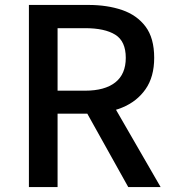

<svg xmlns="http://www.w3.org/2000/svg" viewBox="-20 -757 696 777"><path d="M97 0V-737H338Q414 -737 474 -716.5Q534 -696 569 -649.5Q604 -603 604 -523Q604 -446 569 -396Q534 -346 474 -321.5Q414 -297 338 -297H213V0ZM213 -390H324Q404 -390 446.5 -423.5Q489 -457 489 -523Q489 -590 446.5 -616.5Q404 -643 324 -643H213ZM499 0 316 -328 402 -395 630 0Z"/></svg>

Font: Noto Sans KR Medium
Style: Regular
Weight: 500
Designer: Ryoko NISHIZUKA  (kana, bopomofo & ideographs); Paul D. Hunt (Latin, Greek & Cyrillic); Sandoll Communications , Soo-you
Foundry: Adobe
Version: Version 2.004-H2;hotconv 1.0.118;makeotfexe 2.5.65603